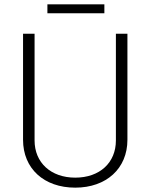

<svg xmlns="http://www.w3.org/2000/svg" viewBox="-20 -855 692 883"><path d="M198 -794H460V-835H198ZM326 8C469 8 566 -80 566 -212V-700H513V-209C513 -107 439 -38 326 -38C214 -38 139 -107 139 -209V-700H86V-212C86 -80 182 8 326 8Z"/></svg>

Font: Arthouse Owned Light
Style: Regular
Weight: 300
Designer: Jeremy Tribby
Foundry: Tribby Type
Version: Version 1.000;PS 001.000;hotconv 1.0.88;makeotf.lib2.5.64775